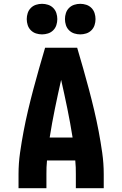

<svg xmlns="http://www.w3.org/2000/svg" viewBox="-20 -985 640 1005"><path d="M77 0V-74Q77 -130 85 -186Q93 -242 103.5 -297.5Q114 -353 127 -408Q140 -463 154.5 -517.5Q169 -572 184.5 -626.5Q200 -681 216 -735H384Q400 -681 415.5 -626.5Q431 -572 445.5 -517.5Q460 -463 473 -408Q486 -353 496.5 -297.5Q507 -242 515 -186Q523 -130 523 -74V0H377V-74Q377 -91 376.5 -109Q376 -127 374 -145H226Q224 -127 223.5 -109Q223 -91 223 -74V0ZM240 -265H360Q348 -341 332.5 -416.5Q317 -492 300 -567Q283 -492 267.5 -416.5Q252 -341 240 -265ZM400 -805Q384 -805 368.5 -810Q353 -815 341.5 -826.5Q330 -838 325 -853.5Q320 -869 320 -885Q320 -901 325 -916.5Q330 -932 341.5 -943.5Q353 -955 368.5 -960Q384 -965 400 -965Q416 -965 431.5 -960Q447 -955 458.5 -943.5Q470 -932 475 -916.5Q480 -901 480 -885Q480 -869 475 -853.5Q470 -838 458.5 -826.5Q447 -815 431.5 -810Q416 -805 400 -805ZM200 -805Q184 -805 168.5 -810Q153 -815 141.5 -826.5Q130 -838 125 -853.5Q120 -869 120 -885Q120 -901 125 -916.5Q130 -932 141.5 -943.5Q153 -955 168.5 -960Q184 -965 200 -965Q216 -965 231.5 -960Q247 -955 258.5 -943.5Q270 -932 275 -916.5Q280 -901 280 -885Q280 -869 275 -853.5Q270 -838 258.5 -826.5Q247 -815 231.5 -810Q216 -805 200 -805Z"/></svg>

Font: Iosevka Curly Heavy Extended
Style: Regular
Weight: 900
Width: 7
Monospace: yes
Designer: Belleve Invis
Foundry: Belleve Invis
Version: Version 11.1.0; ttfautohint (v1.8.3)